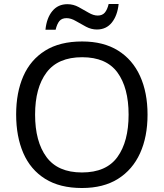

<svg xmlns="http://www.w3.org/2000/svg" viewBox="-20 -933 821 963"><path d="M720 -358Q720 -247 682.5 -164.5Q645 -82 572 -36Q499 10 391 10Q280 10 206.5 -36Q133 -82 97 -165Q61 -248 61 -359Q61 -469 97 -551Q133 -633 206.5 -679Q280 -725 392 -725Q499 -725 572 -679.5Q645 -634 682.5 -551.5Q720 -469 720 -358ZM156 -358Q156 -223 213 -145.5Q270 -68 391 -68Q513 -68 569 -145.5Q625 -223 625 -358Q625 -493 569 -569.5Q513 -646 392 -646Q271 -646 213.5 -569.5Q156 -493 156 -358ZM208 -784Q214 -843 242.5 -877.5Q271 -912 318 -912Q348 -912 374.5 -897.5Q401 -883 425 -869Q449 -855 470 -855Q493 -855 505.5 -869.5Q518 -884 525 -913H575Q569 -855 541 -820Q513 -785 466 -785Q438 -785 411.5 -799Q385 -813 360.5 -827.5Q336 -842 314 -842Q290 -842 278 -827.5Q266 -813 259 -784Z"/></svg>

Font: RS Noto Sans
Style: Regular
Weight: 400
Designer: Monotype Design Team
Foundry: Monotype Imaging Inc.
Version: Version 3.10